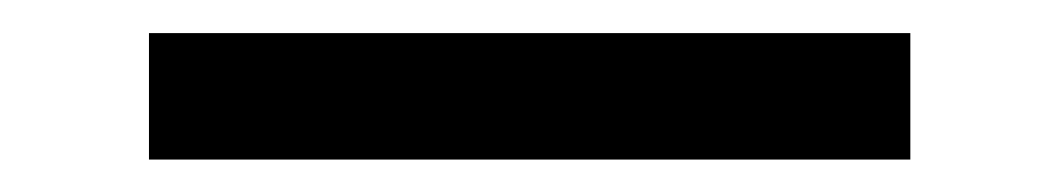

<svg xmlns="http://www.w3.org/2000/svg" viewBox="-20 26 640 116"><path d="M70 122.4H530V46H70Z"/></svg>

Font: CommitMonoV143 ExtLt
Style: Regular
Weight: 200
Monospace: yes
Designer: Eigil Nikolajsen
Foundry: Eigil Nikolajsen
Version: Version 1.143